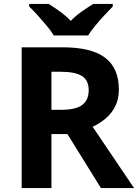

<svg xmlns="http://www.w3.org/2000/svg" viewBox="-20 -954 700 974"><path d="M298 -714Q444 -714 513.5 -661Q583 -608 583 -500Q583 -451 564.5 -414.5Q546 -378 515.5 -352.5Q485 -327 450 -311L660 0H492L322 -274H241V0H90V-714ZM287 -590H241V-397H290Q365 -397 397.5 -422Q430 -447 430 -496Q430 -547 395.5 -568.5Q361 -590 287 -590ZM253 -774Q239 -797 216.5 -824Q194 -851 170.5 -877Q147 -903 128 -921V-934H227Q253 -918 283 -896.5Q313 -875 339 -848Q365 -875 396 -896.5Q427 -918 453 -934H552V-921Q534 -903 510 -877Q486 -851 463.5 -824Q441 -797 427 -774Z"/></svg>

Font: Noto IKEA Simplified Chinese
Style: Bold
Weight: 700
Designer: Monotype Design Team
Foundry: Monotype Imaging Inc.
Version: Version 1.100